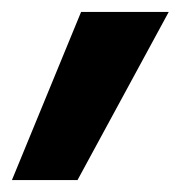

<svg xmlns="http://www.w3.org/2000/svg" viewBox="-72 -173 303 322"><path d="M211 -153H64L-52 129H58Z"/></svg>

Font: RazerF5
Style: Bold Italic
Weight: 700
Foundry: Razer Inc.
Version: Version 2